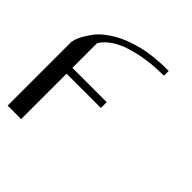

<svg xmlns="http://www.w3.org/2000/svg" viewBox="-159 -665 776 776"><g transform="rotate(45 229.0 -277.0)"><path d="M365.2 -546.9V-556.6C306.6 -556.6 257.2 -551.4 216.8 -541C176.4 -530.6 142.9 -517.6 116.2 -502C83.7 -483.1 59.6 -462.9 43.9 -441.4C28.3 -419.9 17.6 -402 11.7 -387.7C8.5 -379.9 6.5 -373.7 5.9 -369.1L3.9 -362.3V2.9H26.4H81.1V-24.4V-256.8H277.3V-290H81.1V-430.7C88.9 -443.7 99 -455.1 111.3 -464.8C123 -474.6 136.4 -483.1 151.4 -490.2C166.3 -497.4 182.6 -503.3 200.2 -507.8C217.1 -513 233.7 -516.9 250 -519.5C280.6 -524.7 307.3 -527.7 330.1 -528.3L365.2 -529.3Z"/></g></svg>

Font: Cully Mac
Style: Regular
Weight: 400
Designer: Arif Nurcahyadi
Version: Version 1.0